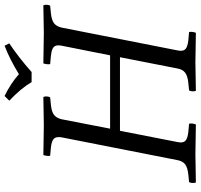

<svg xmlns="http://www.w3.org/2000/svg" viewBox="-38 -814 854 817"><g transform="rotate(-90 388.5 -405.0)"><path d="M448 -697Q422 -742 369 -792L389 -812Q441 -787 482 -751Q545 -790 603 -812L613 -792Q553 -752 491 -697ZM603 -569Q606 -584 603 -593.5Q600 -603 589.5 -608Q579 -613 559 -615L525 -618Q523 -622 524.5 -633Q526 -644 528 -647Q616 -645 655 -645Q685 -645 775 -647Q778 -640 777 -630.5Q776 -621 773 -618L742 -615Q712 -612 698.5 -601.5Q685 -591 680 -569L583 -76Q578 -53 588 -43Q598 -33 627 -30L661 -27Q662 -24 662 -18Q662 -12 660.5 -6Q659 0 658 2Q570 0 531 0Q501 0 411 2Q408 -5 409 -14.5Q410 -24 413 -27L444 -30Q474 -33 488 -43.5Q502 -54 506 -76L554 -321H241L193 -76Q188 -53 198 -43Q208 -33 237 -30L271 -27Q272 -24 272 -18Q272 -12 270.5 -6Q269 0 268 2Q180 0 141 0Q111 0 21 2Q18 -5 19 -14.5Q20 -24 23 -27L54 -30Q84 -33 98 -43.5Q112 -54 116 -76L213 -569Q217 -592 207.5 -602Q198 -612 169 -615L135 -618Q133 -622 134.5 -633Q136 -644 138 -647Q226 -645 265 -645Q295 -645 385 -647Q388 -640 387 -630.5Q386 -621 383 -618L352 -615Q322 -612 308.5 -601.5Q295 -591 290 -569L250 -363H562Z"/></g></svg>

Font: Linux Libertine O
Style: Italic
Weight: 400
Italic angle: -12°
Designer: Philipp H. Poll
Foundry: Philipp H. Poll
Version: Version 5.1.6